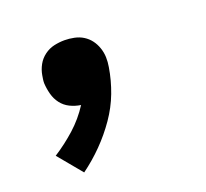

<svg xmlns="http://www.w3.org/2000/svg" viewBox="-83 -306 666 620"><g transform="rotate(-20 250.0 3.5)"><path d="M108 215 40 133Q79 108 113.5 77Q148 46 173 7Q153 4 136 -4.5Q119 -13 107.5 -28Q96 -43 91 -62Q86 -81 85 -100Q85 -107 86 -113.5Q87 -120 88 -126Q91 -144 100 -160.5Q109 -177 124.5 -188.5Q140 -200 158 -204Q176 -208 194 -208Q210 -208 227 -204.5Q244 -201 257.5 -192.5Q271 -184 280.5 -171.5Q290 -159 295.5 -143Q301 -127 301.5 -110.5Q302 -94 299 -77Q292 -34 276.5 7Q261 48 235 85.5Q209 123 177 155.5Q145 188 108 215Z"/></g></svg>

Font: Iosevka Term Curly Heavy
Style: Italic
Weight: 900
Italic angle: -9°
Designer: Belleve Invis
Foundry: Belleve Invis
Version: Version 32.3.0